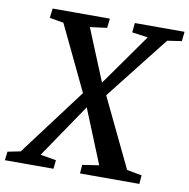

<svg xmlns="http://www.w3.org/2000/svg" viewBox="-114 -824 893 905"><g transform="rotate(10 332.5 -371.5)"><path d="M-32 0 -27 -41.5 34.5 -54 275 -374.5 355 -439 530.5 -687 454.5 -697.5 459 -743H697L692 -697.5L623.5 -687.5L384.5 -383.5L304 -311.5L129.5 -54.5L205 -41.5L200.5 0ZM327.5 0 330.5 -41.5 410 -53.5 305 -311.5 276 -374.5 127 -686 60 -697.5 65.5 -743H339.5L334.5 -698L253.5 -687.5L355.5 -439L385.5 -383.5L543.5 -54.5L615 -41.5L611.5 0Z"/></g></svg>

Font: Merriweather Light 18pt Medium
Style: Italic
Weight: 500
Italic angle: -7.8°
Version: Version 2.101